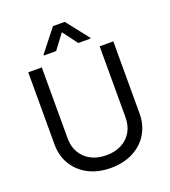

<svg xmlns="http://www.w3.org/2000/svg" viewBox="-164 -1038 1034 1169"><g transform="rotate(-20 353.5 -454.0)"><path d="M629.1 -707.2V-239.6Q629.1 -167.1 595 -109.8Q560.8 -52.5 498.1 -20Q435.4 12.4 353.6 12.4Q271.4 12.4 208.9 -20Q146.4 -52.5 112.2 -109.8Q78 -167.1 78 -239.6V-707.2H165.7V-246.5Q165.7 -195.1 188.5 -155.2Q211.3 -115.3 253.8 -92.5Q296.3 -69.8 353.6 -69.8Q410.9 -69.8 453.4 -92.5Q495.9 -115.3 518.3 -155.2Q540.7 -195.1 540.7 -246.5V-707.2ZM353.6 -866.7 281.8 -770.7H202.3V-776.2L315.6 -919.9H391.6L504.8 -776.2V-770.7H425.4Z"/></g></svg>

Font: Pretendard Variable
Style: Regular
Weight: 400
Designer: Base glyphs from Inter by Rasmus Andersson; Hangul glyphs from Noto Sans CJK(Source Han Sans) by Jang Soo-young and Kang
Foundry: Kil Hyung-jin
Version: Version 1.100;FEAKit 1.0